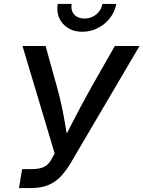

<svg xmlns="http://www.w3.org/2000/svg" viewBox="-20 -963 734 983"><path d="M77.1 0 93.3 -97.2H146.5Q181.6 -97.2 204.8 -108.2Q228 -119.1 242.2 -145.5L259.8 -177.7L95.2 -727.5H213.4L270.5 -522Q286.1 -466.8 296.4 -417.7Q306.6 -368.7 314.2 -323Q321.8 -277.3 330.1 -231.4H297.9Q321.3 -277.3 344.2 -322.8Q367.2 -368.2 393.3 -417.2Q419.4 -466.3 450.7 -522L567.9 -727.5H694.3L340.8 -126.5Q317.9 -88.4 291.3 -59.8Q264.6 -31.2 227.5 -15.6Q190.4 0 135.3 0ZM401.4 -800.3Q358.9 -800.3 328.1 -819.6Q297.4 -838.9 283.2 -870.8Q269 -902.8 275.4 -942.9H346.7Q341.3 -909.7 359.9 -888.9Q378.4 -868.2 412.6 -868.2Q435.5 -868.2 454.8 -877.7Q474.1 -887.2 487.3 -904.1Q500.5 -920.9 503.9 -942.9H575.2Q568.4 -903.3 543.2 -870.8Q518.1 -838.4 481 -819.3Q443.8 -800.3 401.4 -800.3Z"/></svg>

Font: Inter 20pt Medium
Style: Italic
Weight: 500
Italic angle: -9.3988°
Version: Version 4.001;git-66647c0bb